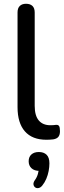

<svg xmlns="http://www.w3.org/2000/svg" viewBox="-20 -732 341 1018"><path d="M226 9Q151 9 112 -35.5Q73 -80 73 -164V-666Q73 -689 85 -700.5Q97 -712 118 -712Q140 -712 152 -700.5Q164 -689 164 -666V-171Q164 -119 185.5 -93.5Q207 -68 247 -68Q256 -68 263 -68.5Q270 -69 277 -70Q288 -71 293 -64Q298 -57 298 -36Q298 -17 289.5 -6.5Q281 4 262 7Q253 8 244 8.5Q235 9 226 9ZM204 252Q195 263 184.5 265Q174 267 166.5 261.5Q159 256 157.5 246Q156 236 165 223Q176 208 181 190Q186 172 186 158L189 174Q162 174 147 160Q132 146 132 123Q132 100 146.5 87Q161 74 186 74Q212 74 227 88.5Q242 103 242 134Q242 153 238 174.5Q234 196 225.5 216Q217 236 204 252Z"/></svg>

Font: Nunito Medium
Style: Regular
Weight: 500
Designer: Vernon Adams
Foundry: Vernon Adams
Version: Version 3.601